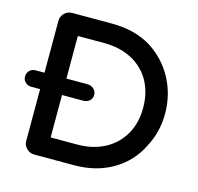

<svg xmlns="http://www.w3.org/2000/svg" viewBox="-102 -798 942 914"><g transform="rotate(15 369.0 -341.0)"><path d="M90 -44V-300H47Q29 -300 17 -311.5Q5 -323 5 -340Q5 -357 16.5 -369Q28 -381 47 -381H90V-637Q90 -658 105.5 -674Q121 -690 144 -690H340Q453 -690 535 -640Q612 -590 653.5 -511.5Q695 -433 695 -341Q695 -250 654 -174Q613 -89 531 -40.5Q449 8 340 8H144Q122 8 106 -7.5Q90 -23 90 -44ZM201 -91H329Q406 -91 466 -123Q524 -155 555.5 -211Q587 -267 587 -341Q587 -415 555 -473Q522 -530 463.5 -560.5Q405 -591 329 -591H201Q199 -591 198.5 -590Q198 -589 198 -586V-381H303Q320 -381 333 -369Q346 -357 346 -340Q346 -322 333.5 -311Q321 -300 303 -300H198V-96Q198 -93 198.5 -92Q199 -91 201 -91Z"/></g></svg>

Font: 寒蝉全圆体 Bold
Style: Regular
Weight: 700
Designer: Warren2060
      Designed by Motoya company      

      [Varela Round]
      Joe Prince(Latin component); Avraham Cornf
Foundry: ChillType
Version: Version 3.200